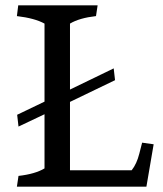

<svg xmlns="http://www.w3.org/2000/svg" viewBox="-20 -696 606 716"><path d="M241 -61H471Q490 -85 499.5 -123Q509 -161 510 -164L553 -158L526 0H43L49 -40Q111 -47 146 -68V-270L49 -224L44 -268L146 -317V-608Q110 -628 43 -636L48 -676H344L338 -636Q276 -629 241 -608V-362L404 -441L409 -397L241 -316Z"/></svg>

Font: Cambo
Style: Regular
Weight: 400
Designer: Carolina Giovagnoli, Andres Torresi
Foundry: Carolina Giovagnoli, Andres Torresi
Version: Version 2.001